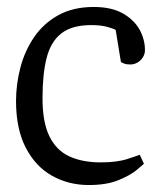

<svg xmlns="http://www.w3.org/2000/svg" viewBox="-20 -523 475 551"><path d="M235 8Q177 8 129.5 -18.5Q82 -45 54 -99Q26 -153 26 -233Q26 -281 38.5 -329Q51 -377 78 -416.5Q105 -456 147.5 -479.5Q190 -503 249 -503Q300 -503 332.5 -484.5Q365 -466 380.5 -438Q396 -410 396 -379Q396 -368 390 -358.5Q384 -349 374.5 -343.5Q365 -338 354 -338Q343 -338 336.5 -340.5Q330 -343 327 -345L312 -437Q308 -440 289 -445.5Q270 -451 242 -451Q187 -451 156.5 -427.5Q126 -404 114 -357.5Q102 -311 102 -241Q102 -172 122 -131.5Q142 -91 179.5 -74Q217 -57 269 -57Q316 -57 346.5 -67Q377 -77 381 -79L393 -53Q390 -50 372 -35Q354 -20 320 -6Q286 8 235 8Z"/></svg>

Font: Faustina Light Light
Style: Regular
Weight: 300
Version: Version 1.200